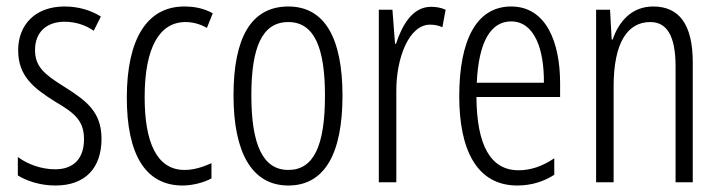

<svg xmlns="http://www.w3.org/2000/svg" viewBox="-20 -562 2222 592"><path d="M293 -134C293 -218 245 -252 179 -294C116 -333 88 -357 88 -408C88 -463 124 -495 179 -495C212 -495 244 -485 269 -467L291 -511C259 -531 221 -542 179 -542C88 -542 36 -485 36 -407C36 -327 84 -290 151 -248C211 -213 239 -189 239 -133C239 -74 208 -40 150 -40C107 -40 64 -56 35 -78V-21C61 -5 102 10 151 10C243 10 293 -44 293 -134Z M543 10C571 10 607 2 632 -12V-59C604 -46 576 -38 549 -38C464 -38 426 -122 426 -262C426 -416 472 -494 552 -494C574 -494 597 -488 618 -476L636 -521C611 -535 583 -542 548 -542C433 -542 371 -441 371 -261C371 -88 427 10 543 10Z M1036 -267C1036 -443 982 -542 869 -542C754 -542 700 -445 700 -268C700 -91 757 10 869 10C982 10 1036 -90 1036 -267ZM755 -268C755 -416 788 -494 869 -494C950 -494 982 -413 982 -267C982 -112 947 -38 869 -38C790 -38 755 -117 755 -268Z M1309 -541C1252 -541 1220 -485 1201 -427H1198L1190 -532H1148V0H1202V-279C1201 -383 1241 -486 1306 -486C1320 -486 1334 -483 1344 -478L1354 -532C1339 -539 1323 -541 1309 -541Z M1556 -542C1449 -542 1396 -438 1396 -265C1396 -102 1449 10 1575 10C1618 10 1656 -2 1689 -23V-74C1652 -49 1616 -37 1579 -37C1492 -37 1450 -115 1449 -263H1707V-305C1707 -432 1664 -542 1556 -542ZM1556 -496C1628 -496 1658 -410 1657 -307H1450C1456 -435 1494 -496 1556 -496Z M1994 -542C1928 -542 1888 -496 1869 -440H1866L1861 -532H1818V0H1872V-295C1872 -431 1915 -494 1985 -494C2036 -494 2063 -452 2063 -357V0H2116V-370C2116 -488 2073 -542 1994 -542Z"/></svg>

Font: Noto Sans Arabic ExtCond Light
Style: Regular
Weight: 300
Width: 2
Designer: Monotype Design Team, Nadine Chahine, Nizar Qandah and Khaled Hosny
Foundry: Monotype Imaging Inc.
Version: Version 2.012